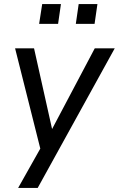

<svg xmlns="http://www.w3.org/2000/svg" viewBox="-20 -738 583 942"><path d="M69 184 189 -29 184 16 54 -501H147L240 -85H225L445 -501H543L165 184ZM352 -621 366 -718H458L444 -621ZM172 -621 187 -718H279L265 -621Z"/></svg>

Font: Nunitoga
Style: Medium Italic
Weight: 500
Italic angle: -9°
Designer: Vernon Adams
Foundry: Vernon Adams
Version: Version 1.0